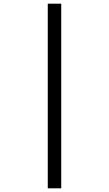

<svg xmlns="http://www.w3.org/2000/svg" viewBox="-20 -780 591 1041"><path d="M239 -760H312V241H239Z"/></svg>

Font: Noto Sans Warang Citi
Style: Regular
Weight: 400
Designer: Mangu Purty
Foundry: Mangu Purty
Version: Version 3.002; ttfautohint (v1.8.4.7-5d5b)